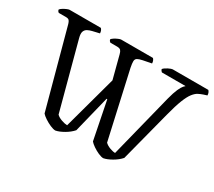

<svg xmlns="http://www.w3.org/2000/svg" viewBox="-130 -957 1351 1210"><g transform="rotate(30 545.5 -352.0)"><path d="M371 0Q356 0 333 -10Q310 -20 289 -34Q268 -48 259 -59L106 -623Q102 -637 95.5 -645Q89 -653 72 -653H20Q16 -655 12.5 -659.5Q9 -664 8 -671Q13 -678 25 -685.5Q37 -693 50 -698.5Q63 -704 69 -704H296Q301 -700 305 -691Q309 -682 309 -671L258 -659Q241 -655 227 -647.5Q213 -640 207.5 -624.5Q202 -609 210 -579L339 -97Q353 -83 378 -74.5Q403 -66 419 -66L525 -454L482 -619Q478 -636 470.5 -644.5Q463 -653 443 -653H395Q392 -655 388 -659.5Q384 -664 383 -671Q388 -678 400 -685.5Q412 -693 425 -698.5Q438 -704 444 -704H675Q680 -700 684 -691Q688 -682 688 -671L627 -659Q602 -654 590.5 -647Q579 -640 578.5 -624.5Q578 -609 584 -579L692 -97Q706 -83 729 -74.5Q752 -66 768 -66L884 -528Q897 -578 909 -604.5Q921 -631 930.5 -641.5Q940 -652 942 -653H770Q767 -655 763.5 -659.5Q760 -664 758 -671Q768 -683 789.5 -693.5Q811 -704 819 -704H1078Q1083 -700 1087 -691Q1091 -682 1091 -671L1066 -663Q1048 -657 1032 -648.5Q1016 -640 999.5 -619Q983 -598 966 -555Q949 -512 930 -438L834 -68Q812 -43 779 -24Q746 -5 720 0Q705 0 682.5 -10Q660 -20 640 -34Q620 -48 611 -59L556 -335H551L485 -68Q463 -43 430 -24Q397 -5 371 0Z"/></g></svg>

Font: Texturina 72pt Medium
Style: Regular
Weight: 500
Designer: Guillermo Torres Carreño
Foundry: Omnibus-Type
Version: Version 1.002; ttfautohint (v1.8.3)